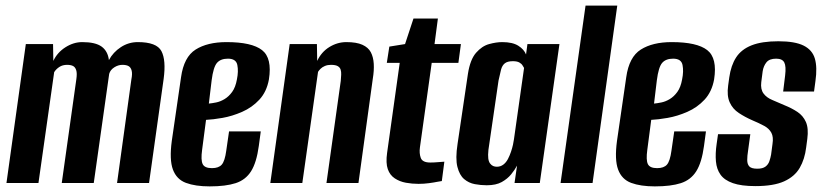

<svg xmlns="http://www.w3.org/2000/svg" viewBox="-20 -652 2932 684"><path d="M3 0 72 -495H169L170 -435Q184 -465 213 -483.5Q242 -502 273 -502Q320 -502 342 -486Q364 -470 368 -438Q383 -466 410.5 -484Q438 -502 471 -502Q538 -502 555 -470Q572 -438 563 -371L511 0H397L448 -369Q452 -389 449 -400.5Q446 -412 438 -416.5Q430 -421 416 -421Q401 -421 387 -412Q373 -403 369 -389L314 0H200L252 -370Q255 -391 251.5 -402Q248 -413 240 -417Q232 -421 219 -421Q203 -421 191.5 -413.5Q180 -406 173 -395L117 0Z M727 12Q676 12 642.5 -0.5Q609 -13 596 -48Q583 -83 592 -150L625 -377Q635 -449 677 -475.5Q719 -502 787 -502Q877 -502 913.5 -473.5Q950 -445 938 -369Q930 -325 904 -297Q878 -269 842.5 -253.5Q807 -238 772.5 -232Q738 -226 714 -225L700 -118Q695 -82 702 -67.5Q709 -53 735 -53Q759 -53 770 -65.5Q781 -78 786 -115L796 -184H909L902 -132Q894 -73 874.5 -42Q855 -11 819.5 0.5Q784 12 727 12ZM724 -283Q735 -284 750 -287Q765 -290 780 -299Q795 -308 807 -324.5Q819 -341 824 -369Q830 -398 825.5 -420.5Q821 -443 792 -443Q766 -443 753 -428Q740 -413 734 -366Z M943 0 1012 -495H1109L1110 -435Q1125 -467 1153.5 -484.5Q1182 -502 1214 -502Q1250 -502 1271 -492.5Q1292 -483 1301 -466Q1310 -449 1311.5 -425Q1313 -401 1308 -371L1257 0H1143L1194 -364Q1195 -376 1195.5 -386Q1196 -396 1193.5 -404Q1191 -412 1183 -416.5Q1175 -421 1159 -421Q1147 -421 1137.5 -417Q1128 -413 1122 -407Q1116 -401 1113 -396L1057 0Z M1471 3Q1448 3 1426 -1Q1404 -5 1386.5 -16.5Q1369 -28 1361.5 -49.5Q1354 -71 1359 -107L1404 -428H1358L1367 -486L1423 -495L1453 -586H1540L1528 -495H1622L1613 -428H1518L1476 -127Q1473 -106 1479 -89.5Q1485 -73 1513 -73Q1526 -73 1543 -74.5Q1560 -76 1563 -76L1554 -7Q1551 -7 1539 -4.5Q1527 -2 1508.5 0.5Q1490 3 1471 3Z M1714 8Q1693 8 1671.5 4Q1650 0 1633.5 -14Q1617 -28 1609.5 -57.5Q1602 -87 1610 -139L1647 -389Q1655 -440 1676 -464Q1697 -488 1722.5 -495Q1748 -502 1769 -502Q1806 -502 1826.5 -489Q1847 -476 1854 -458L1859 -495H1973L1903 0H1813L1822 -62Q1814 -47 1801 -31Q1788 -15 1767.5 -3.5Q1747 8 1714 8ZM1750 -58Q1763 -58 1773 -65.5Q1783 -73 1789.5 -85.5Q1796 -98 1800.5 -111.5Q1805 -125 1807.5 -136.5Q1810 -148 1811 -156L1847 -410Q1845 -413 1841.5 -419Q1838 -425 1830 -429.5Q1822 -434 1807 -434Q1788 -434 1778.5 -426.5Q1769 -419 1765 -404Q1761 -389 1756 -365L1720 -118Q1718 -99 1719.5 -87.5Q1721 -76 1726 -69.5Q1731 -63 1737 -60.5Q1743 -58 1750 -58Z M1977 0 2066 -632H2179L2091 0Z M2313 12Q2262 12 2228.5 -0.5Q2195 -13 2182 -48Q2169 -83 2178 -150L2211 -377Q2221 -449 2263 -475.5Q2305 -502 2373 -502Q2463 -502 2499.5 -473.5Q2536 -445 2524 -369Q2516 -325 2490 -297Q2464 -269 2428.5 -253.5Q2393 -238 2358.5 -232Q2324 -226 2300 -225L2286 -118Q2281 -82 2288 -67.5Q2295 -53 2321 -53Q2345 -53 2356 -65.5Q2367 -78 2372 -115L2382 -184H2495L2488 -132Q2480 -73 2460.5 -42Q2441 -11 2405.5 0.5Q2370 12 2313 12ZM2310 -283Q2321 -284 2336 -287Q2351 -290 2366 -299Q2381 -308 2393 -324.5Q2405 -341 2410 -369Q2416 -398 2411.5 -420.5Q2407 -443 2378 -443Q2352 -443 2339 -428Q2326 -413 2320 -366Z M2671 11Q2621 11 2591 0.5Q2561 -10 2547 -29.5Q2533 -49 2530.5 -77Q2528 -105 2533 -139L2538 -174H2653L2645 -115Q2642 -97 2642 -82Q2642 -67 2649.5 -59Q2657 -51 2678 -51Q2697 -51 2707 -58.5Q2717 -66 2721 -78Q2725 -90 2727 -101L2732 -139Q2736 -164 2728 -179Q2720 -194 2702.5 -203.5Q2685 -213 2659 -224Q2634 -235 2612 -249.5Q2590 -264 2579.5 -287.5Q2569 -311 2574 -347L2578 -376Q2584 -419 2602.5 -447.5Q2621 -476 2657.5 -490.5Q2694 -505 2753 -505Q2812 -505 2843 -489.5Q2874 -474 2883 -443Q2892 -412 2885 -363L2880 -326H2770L2777 -383Q2781 -416 2774 -429.5Q2767 -443 2745 -443Q2721 -443 2710.5 -430Q2700 -417 2697 -398L2692 -359Q2689 -334 2700 -319Q2711 -304 2732 -295.5Q2753 -287 2775 -277Q2800 -267 2820.5 -253.5Q2841 -240 2851 -217.5Q2861 -195 2856 -157L2852 -127Q2847 -85 2829 -54Q2811 -23 2773.5 -6Q2736 11 2671 11Z"/></svg>

Font: Alumni Sans
Style: Bold Italic
Weight: 700
Italic angle: -8°
Designer: Robert E. Leuschke
Foundry: Robert E. Leuschke
Version: Version 1.016